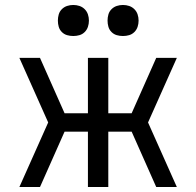

<svg xmlns="http://www.w3.org/2000/svg" viewBox="-20 -753 790 773"><path d="M58 0 174 -260 58 -520H141L240 -297H334V-520H416V-297H510L609 -520H692L576 -260L692 0H609L510 -223H416V0H334V-223H240L141 0ZM475 -608Q462 -608 450 -611.5Q438 -615 429 -624Q420 -633 416.5 -645Q413 -657 413 -670Q413 -683 416.5 -695Q420 -707 429 -716Q438 -725 450 -729Q462 -733 475 -733Q488 -733 500 -729Q512 -725 521 -716Q530 -707 534 -695Q538 -683 538 -670Q538 -657 534 -645Q530 -633 521 -624Q512 -615 500 -611.5Q488 -608 475 -608ZM275 -608Q262 -608 250 -611.5Q238 -615 229 -624Q220 -633 216.5 -645Q213 -657 213 -670Q213 -683 216.5 -695Q220 -707 229 -716Q238 -725 250 -729Q262 -733 275 -733Q288 -733 300 -729Q312 -725 321 -716Q330 -707 334 -695Q338 -683 338 -670Q338 -657 334 -645Q330 -633 321 -624Q312 -615 300 -611.5Q288 -608 275 -608Z"/></svg>

Font: Zed Sans Extended
Style: Regular
Weight: 400
Width: 7
Designer: Belleve Invis
Foundry: Belleve Invis
Version: Version 1.0.0; ttfautohint (v1.8.4)